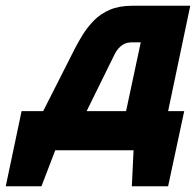

<svg xmlns="http://www.w3.org/2000/svg" viewBox="-37 -521 681 667"><path d="M547 -135 624 -501H422Q377 -501 344.5 -487Q312 -473 289.5 -450Q267 -427 250.5 -400.5Q234 -374 222 -350L113 -135H38L-17 126H107L155 1H427L421 126H547L603 -135ZM264 -135 360 -330Q366 -343 373.5 -351.5Q381 -360 388.5 -365Q396 -370 404.5 -372Q413 -374 423 -374H452L401 -135Z"/></svg>

Font: Advent Pro ExtraBold
Style: Italic
Weight: 800
Italic angle: -12°
Version: Version 3.000